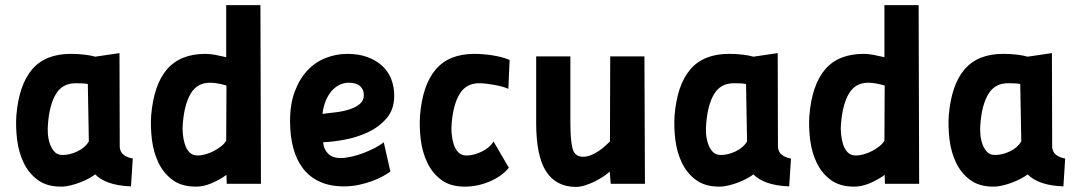

<svg xmlns="http://www.w3.org/2000/svg" viewBox="-20 -720 4220 752"><path d="M449 -143Q451 -124 464.5 -113.5Q478 -103 500 -99L493 10Q441 8 406.5 -4.5Q372 -17 353 -37Q344 -30 328.5 -21.5Q313 -13 295 -6Q277 1 257 6Q237 11 219 11Q163 11 127.5 -15.5Q92 -42 72.5 -83Q53 -124 47 -173Q41 -222 44 -267Q54 -388 106 -448.5Q158 -509 257 -509Q286 -509 311 -506Q336 -503 353 -498L448 -512ZM225 -113Q254 -113 284 -127.5Q314 -142 328 -166L324 -391Q315 -393 300 -393.5Q285 -394 276 -394Q225 -394 199.5 -352.5Q174 -311 168 -236Q166 -218 167.5 -196.5Q169 -175 175.5 -156.5Q182 -138 193.5 -125.5Q205 -113 225 -113Z M1002 0H868L867 -35Q839 -15 808 -2Q777 11 747 11Q691 11 655.5 -15.5Q620 -42 600.5 -83Q581 -124 575 -173Q569 -222 572 -267Q582 -388 634 -448.5Q686 -509 785 -509Q803 -509 824 -505Q845 -501 866 -496V-700H1000ZM754 -111Q768 -111 784.5 -115.5Q801 -120 816.5 -128Q832 -136 845.5 -146.5Q859 -157 866 -169L867 -385Q850 -390 833.5 -393Q817 -396 803 -396Q752 -396 727 -353.5Q702 -311 696 -236Q694 -218 696 -196Q698 -174 704 -155Q710 -136 722 -123.5Q734 -111 754 -111Z M1509 -48Q1498 -40 1480 -30Q1462 -20 1438 -11Q1414 -2 1385.5 4Q1357 10 1327 10Q1272 10 1232 -8.5Q1192 -27 1166.5 -60.5Q1141 -94 1128.5 -141Q1116 -188 1116 -246Q1116 -312 1134.5 -361.5Q1153 -411 1184 -444Q1215 -477 1256 -493Q1297 -509 1341 -509Q1385 -509 1419 -496.5Q1453 -484 1476.5 -462.5Q1500 -441 1512 -411Q1524 -381 1524 -345Q1524 -291 1494 -256.5Q1464 -222 1421 -202Q1378 -182 1330 -173Q1282 -164 1246 -163Q1246 -140 1263 -120.5Q1280 -101 1314 -101Q1333 -101 1357 -106.5Q1381 -112 1404.5 -121Q1428 -130 1449 -141Q1470 -152 1483 -163ZM1345 -396Q1328 -396 1311.5 -388.5Q1295 -381 1281 -366Q1267 -351 1257 -328Q1247 -305 1243 -274Q1269 -277 1297.5 -280.5Q1326 -284 1350 -292Q1374 -300 1389.5 -313Q1405 -326 1405 -348Q1405 -369 1390.5 -382.5Q1376 -396 1345 -396Z M1973 -63Q1945 -29 1897.5 -9Q1850 11 1800 11Q1744 11 1708.5 -15.5Q1673 -42 1653.5 -83Q1634 -124 1628 -173Q1622 -222 1625 -267Q1635 -388 1687 -448.5Q1739 -509 1838 -509Q1854 -509 1873 -507.5Q1892 -506 1910.5 -503Q1929 -500 1946 -495.5Q1963 -491 1976 -485L1971 -372Q1963 -376 1949 -380Q1935 -384 1919 -387Q1903 -390 1886.5 -392Q1870 -394 1857 -394Q1806 -394 1780.5 -352.5Q1755 -311 1749 -236Q1747 -218 1749 -196Q1751 -174 1757 -155Q1763 -136 1775 -123.5Q1787 -111 1807 -111Q1836 -111 1867.5 -126.5Q1899 -142 1913 -166Z M2504 -499 2506 0H2372L2368 -48Q2360 -40 2344.5 -29.5Q2329 -19 2311 -10Q2293 -1 2273 5.5Q2253 12 2236 12Q2158 12 2119 -48.5Q2080 -109 2080 -238V-499H2214V-238Q2214 -170 2222.5 -138Q2231 -106 2264 -106Q2279 -106 2295 -112.5Q2311 -119 2325 -128.5Q2339 -138 2350.5 -148.5Q2362 -159 2369 -166L2370 -499Z M3027 -143Q3029 -124 3042.5 -113.5Q3056 -103 3078 -99L3071 10Q3019 8 2984.5 -4.5Q2950 -17 2931 -37Q2922 -30 2906.5 -21.5Q2891 -13 2873 -6Q2855 1 2835 6Q2815 11 2797 11Q2741 11 2705.5 -15.5Q2670 -42 2650.5 -83Q2631 -124 2625 -173Q2619 -222 2622 -267Q2632 -388 2684 -448.5Q2736 -509 2835 -509Q2864 -509 2889 -506Q2914 -503 2931 -498L3026 -512ZM2803 -113Q2832 -113 2862 -127.5Q2892 -142 2906 -166L2902 -391Q2893 -393 2878 -393.5Q2863 -394 2854 -394Q2803 -394 2777.5 -352.5Q2752 -311 2746 -236Q2744 -218 2745.5 -196.5Q2747 -175 2753.5 -156.5Q2760 -138 2771.5 -125.5Q2783 -113 2803 -113Z M3580 0H3446L3445 -35Q3417 -15 3386 -2Q3355 11 3325 11Q3269 11 3233.5 -15.5Q3198 -42 3178.5 -83Q3159 -124 3153 -173Q3147 -222 3150 -267Q3160 -388 3212 -448.5Q3264 -509 3363 -509Q3381 -509 3402 -505Q3423 -501 3444 -496V-700H3578ZM3332 -111Q3346 -111 3362.5 -115.5Q3379 -120 3394.5 -128Q3410 -136 3423.5 -146.5Q3437 -157 3444 -169L3445 -385Q3428 -390 3411.5 -393Q3395 -396 3381 -396Q3330 -396 3305 -353.5Q3280 -311 3274 -236Q3272 -218 3274 -196Q3276 -174 3282 -155Q3288 -136 3300 -123.5Q3312 -111 3332 -111Z M4101 -143Q4103 -124 4116.5 -113.5Q4130 -103 4152 -99L4145 10Q4093 8 4058.5 -4.5Q4024 -17 4005 -37Q3996 -30 3980.5 -21.5Q3965 -13 3947 -6Q3929 1 3909 6Q3889 11 3871 11Q3815 11 3779.5 -15.5Q3744 -42 3724.5 -83Q3705 -124 3699 -173Q3693 -222 3696 -267Q3706 -388 3758 -448.5Q3810 -509 3909 -509Q3938 -509 3963 -506Q3988 -503 4005 -498L4100 -512ZM3877 -113Q3906 -113 3936 -127.5Q3966 -142 3980 -166L3976 -391Q3967 -393 3952 -393.5Q3937 -394 3928 -394Q3877 -394 3851.5 -352.5Q3826 -311 3820 -236Q3818 -218 3819.5 -196.5Q3821 -175 3827.5 -156.5Q3834 -138 3845.5 -125.5Q3857 -113 3877 -113Z"/></svg>

Font: Panefresco 999wt
Style: Regular
Weight: 900
Version: Version 1.001